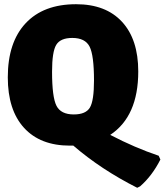

<svg xmlns="http://www.w3.org/2000/svg" viewBox="-20 -679 781 911"><path d="M341 -659Q482 -659 559 -575.5Q636 -492 636 -340Q636 -127 503 -39Q620 22 733 60L741 78Q702 155 645 205L631 212Q459 125 328 12H312Q171 12 94 -72.5Q17 -157 17 -312Q17 -478 101.5 -568.5Q186 -659 341 -659ZM323 -499Q267 -499 247 -466.5Q227 -434 227 -339Q227 -218 248 -177Q269 -136 330 -136Q387 -136 406.5 -168.5Q426 -201 426 -297Q426 -417 405 -458Q384 -499 323 -499Z"/></svg>

Font: Alegreya Sans SC Black
Style: Regular
Weight: 900
Designer: Juan Pablo del Peral
Foundry: Huerta Tipografica
Version: Version 2.007